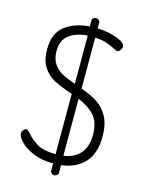

<svg xmlns="http://www.w3.org/2000/svg" viewBox="-122 -842 734 968"><g transform="rotate(15 244.5 -358.0)"><path d="M41 -108Q41 -118 48.5 -127Q56 -136 64 -136Q68 -136 73 -131Q78 -126 84 -120Q108 -91 141.5 -72Q175 -53 237 -52V-367L232 -369Q175 -388 141 -405.5Q107 -423 83 -458Q59 -493 59 -552Q59 -638 110.5 -676Q162 -714 237 -719V-750Q237 -757 243 -762.5Q249 -768 258 -768Q266 -768 272 -762.5Q278 -757 278 -750V-720Q334 -718 379.5 -701Q425 -684 425 -664Q425 -655 418 -645Q411 -635 402 -635Q396 -635 382 -643Q359 -655 336 -662.5Q313 -670 278 -672V-406Q328 -388 363 -366Q398 -344 420.5 -303.5Q443 -263 443 -198Q443 -111 399 -63Q355 -15 278 -6V34Q278 41 272 46.5Q266 52 258 52Q249 52 243 46.5Q237 41 237 34V-4Q178 -4 133.5 -22.5Q89 -41 65 -66Q41 -91 41 -108ZM277 -352V-55Q334 -63 364 -98.5Q394 -134 394 -194Q394 -260 363.5 -294.5Q333 -329 277 -352ZM239 -420V-672Q181 -668 144 -641Q107 -614 107 -557Q107 -516 124.5 -490Q142 -464 169 -449.5Q196 -435 239 -420Z"/></g></svg>

Font: Dosis
Style: Regular
Weight: 400
Designer: Edgar Tolentino, Pablo Impallari, Igino Marini
Foundry: Edgar Tolentino, Pablo Impallari, Igino Marini
Version: Version 1.007;Glyphs 3.1.1 (3134)